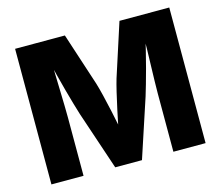

<svg xmlns="http://www.w3.org/2000/svg" viewBox="-103 -861 1143 995"><g transform="rotate(-15 469.0 -364.0)"><path d="M55.2 0V-727.5H322.3L415 -443.8Q422.9 -418 433.1 -376.2Q443.4 -334.5 453.6 -286.9Q463.9 -239.3 472.7 -195.1Q481.4 -150.9 486.8 -119.6H452.1Q457.5 -150.4 466.3 -194.6Q475.1 -238.8 485.4 -286.4Q495.6 -334 505.6 -376Q515.6 -418 523.4 -443.8L615.2 -727.5H882.3V0H709.5V-314Q709.5 -337.9 710.4 -376Q711.4 -414.1 712.6 -458.7Q713.9 -503.4 715.1 -548.8Q716.3 -594.2 716.3 -633.3H728.5Q718.8 -590.3 707.5 -544.4Q696.3 -498.5 684.6 -454.8Q672.9 -411.1 662.4 -374.5Q651.9 -337.9 644.5 -314L541 0H397.5L292 -314Q284.7 -337.9 273.9 -374.3Q263.2 -410.6 251.5 -454.1Q239.7 -497.6 228 -543.7Q216.3 -589.8 206.1 -633.3H220.7Q220.7 -594.7 221.9 -549.6Q223.1 -504.4 224.4 -459.7Q225.6 -415 226.6 -376.7Q227.5 -338.4 227.5 -314V0Z"/></g></svg>

Font: Inter 17pt ExtraBold
Style: Regular
Weight: 800
Version: Version 4.001;git-66647c0bb